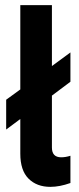

<svg xmlns="http://www.w3.org/2000/svg" viewBox="-20 -717 306 747"><path d="M59 -119V-254L4 -213V-329L59 -369V-697H182V-460L254 -513V-399L182 -345V-143Q182 -105 218 -105Q235 -105 254 -111V-5Q212 10 176 10Q123 10 91 -22Q59 -54 59 -119Z"/></svg>

Font: Hanken Grotesk
Style: Bold
Weight: 700
Designer: Alfredo Marco Pradil
Foundry: Hanken Design Co.
Version: Version 3.014